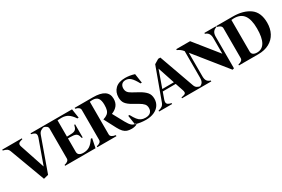

<svg xmlns="http://www.w3.org/2000/svg" viewBox="57 -1720 4102 2789"><g transform="rotate(-30 2108.0 -325.5)"><path d="M364 -10 284 10 67 -575Q55 -608 33 -622Q11 -636 -30 -645V-660H299V-645Q260 -637 242.5 -625.5Q225 -614 225 -592Q225 -578 230 -564L369 -147L512 -546Q520 -570 520 -585Q520 -611 501.5 -624Q483 -637 445 -645V-660H664V-645Q624 -636 600 -619Q576 -602 563 -566Z M1185 -153 1154 0H644V-15Q719 -32 719 -79V-581Q719 -628 644 -645V-660H1141L1164 -507H1142Q1100 -571 1055 -600.5Q1010 -630 945 -630Q917 -630 879 -627V-354H916Q981 -354 1008.5 -367.5Q1036 -381 1046 -415L1056 -449H1071V-229H1056L1046 -263Q1036 -297 1008.5 -310.5Q981 -324 916 -324H879V-99Q879 -30 972 -30Q1033 -30 1076 -58Q1119 -86 1163 -153Z M1841 -19V0Q1799 19 1754 19Q1708 19 1676.5 8Q1645 -3 1618.5 -30.5Q1592 -58 1565 -109L1462 -305Q1510 -320 1535.5 -340.5Q1561 -361 1571.5 -394Q1582 -427 1582 -483Q1582 -558 1555 -594Q1528 -630 1464 -630Q1442 -630 1420 -627V-79Q1420 -54 1441 -39Q1462 -24 1505 -17V0H1185V-15Q1260 -32 1260 -79V-581Q1260 -628 1185 -645V-660H1491Q1742 -660 1742 -492Q1742 -425 1708 -381.5Q1674 -338 1610 -313L1712 -126Q1746 -65 1772.5 -42Q1799 -19 1830 -19Z M1823 -171H1801L1824 -15Q1910 10 1997 10Q2077 10 2135.5 -16.5Q2194 -43 2224.5 -89.5Q2255 -136 2255 -196Q2255 -264 2218 -306Q2181 -348 2114 -385L2016 -439Q1973 -462 1955 -487Q1937 -512 1937 -549Q1937 -590 1959.5 -615Q1982 -640 2025 -640Q2072 -640 2109 -606.5Q2146 -573 2191 -489H2213L2190 -645Q2111 -670 2035 -670Q1925 -670 1868.5 -615Q1812 -560 1812 -471Q1812 -408 1841.5 -368.5Q1871 -329 1940 -290L2021 -244Q2072 -215 2095.5 -188Q2119 -161 2119 -119Q2119 -73 2091 -46.5Q2063 -20 2007 -20Q1965 -20 1935 -34.5Q1905 -49 1879.5 -81Q1854 -113 1823 -171Z M2934 -15V0H2605V-15Q2648 -23 2664.5 -32Q2681 -41 2681 -61Q2681 -76 2674 -96L2630 -227L2412 -226L2372 -114Q2364 -90 2364 -76Q2364 -50 2382.5 -36.5Q2401 -23 2439 -15V0H2220V-15Q2260 -24 2284 -41Q2308 -58 2321 -94L2515 -624L2592 -670H2628L2837 -85Q2849 -52 2871 -38Q2893 -24 2934 -15ZM2619 -261 2525 -544 2424 -260Z M3551 -660V-645Q3476 -623 3476 -531V0L3449 8L3021 -524V-129Q3021 -77 3039.5 -51.5Q3058 -26 3096 -15V0H2906V-15Q2944 -26 2962.5 -51.5Q2981 -77 2981 -129V-574Q2960 -600 2940 -615Q2920 -630 2889 -645V-660H3121L3436 -268V-531Q3436 -623 3361 -645V-660Z M4226 -333Q4226 -235 4186.5 -160Q4147 -85 4069.5 -42.5Q3992 0 3883 0H3560V-15Q3635 -32 3635 -79V-581Q3635 -628 3560 -645V-660H3838Q4012 -660 4119 -583.5Q4226 -507 4226 -333ZM4056 -333Q4056 -483 4003.5 -556.5Q3951 -630 3838 -630Q3817 -630 3795 -627V-99Q3795 -64 3818.5 -47Q3842 -30 3883 -30Q4056 -30 4056 -333Z"/></g></svg>

Font: FFF_NEPSZA-BADSAG Bold
Style: Regular
Weight: 700
Designer: bBox Type GmbH
Foundry: bBox Type GmbH
Version: Version 0.002